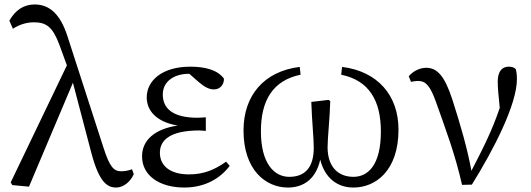

<svg xmlns="http://www.w3.org/2000/svg" viewBox="-20 -827 2382 861"><path d="M572 -68C553 -61 538 -59 523 -59C490 -59 472 -79 445 -162L282 -666C250 -764 202 -807 135 -807C84 -807 47 -779 22 -734L38 -698C64 -715 96 -727 132 -727C187 -727 216 -707 246 -627L280 -534L28 -9L35 3L110 10L307 -456L390 -140C425 -8 462 14 501 14C532 14 564 -10 580 -46Z M994 -102C940 -64 892 -45 827 -45C745 -45 697 -82 697 -142C697 -193 734 -242 875 -242C881 -242 891 -241 903 -240V-301C892 -300 874 -299 865 -299C756 -299 710 -340 710 -403C710 -463 762 -496 827 -496H829L870 -460C898 -436 918 -426 940 -426C968 -426 986 -450 984 -475C954 -515 897 -528 833 -528C709 -528 638 -467 638 -390C638 -332 680 -280 777 -264C675 -249 617 -199 617 -126C617 -37 699 14 806 14C902 14 969 -29 1010 -83Z M1510 -492C1636 -466 1688 -375 1688 -237C1688 -85 1629 -34 1565 -34C1498 -34 1449 -77 1449 -167C1449 -209 1459 -296 1461 -374L1453 -379L1376 -370C1379 -280 1387 -209 1387 -165C1387 -76 1348 -34 1277 -34C1209 -34 1150 -95 1150 -238C1150 -375 1202 -466 1328 -492L1324 -527C1163 -507 1072 -398 1072 -242C1072 -64 1172 14 1271 14C1342 14 1397 -25 1416 -111C1437 -28 1493 14 1565 14C1665 14 1767 -62 1767 -246C1767 -399 1674 -507 1514 -527Z M1823 -460C1833 -462 1843 -464 1855 -464C1891 -464 1910 -439 1935 -370C1977 -251 2021 -136 2052 2L2096 1C2195 -158 2298 -359 2298 -472C2298 -494 2296 -505 2293 -517C2286 -524 2278 -528 2261 -528C2230 -528 2212 -505 2212 -461C2212 -436 2215 -402 2221 -343C2187 -243 2150 -169 2094 -61C2076 -160 2045 -267 2009 -379C1975 -484 1942 -523 1891 -523C1864 -523 1833 -509 1813 -485Z"/></svg>

Font: Source Han Serif K
Style: Regular
Weight: 400
Designer: Ryoko NISHIZUKA 西塚涼子 (kana & ideographs); Frank Grießhammer (Latin, Greek & Cyrillic); Wenlong ZHANG 张文龙 (bopomofo); San
Foundry: Adobe Systems Incorporated
Version: Version 1.001;PS 1.001;hotconv 16.6.54;makeotf.lib2.5.65590